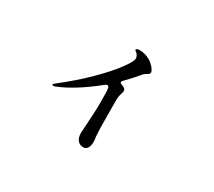

<svg xmlns="http://www.w3.org/2000/svg" viewBox="-125 -839 1250 1124"><g transform="rotate(30 500.0 -277.0)"><path d="M656 -525Q656 -520 652 -515.5Q648 -511 644.5 -509Q641 -507 639 -506Q625 -498 620 -492Q582 -446 541 -405Q531 -395 531 -389Q531 -383 539 -380Q551 -376 556 -373Q565 -369 568.5 -363.5Q572 -358 572 -349Q572 -345 566.5 -329Q561 -313 560 -293V-232Q560 -65 565 -33Q568 -18 568 -5Q568 21 558 36.5Q548 52 530 52Q506 52 491.5 34.5Q477 17 477 -15Q477 -24 481 -78Q482 -96 484.5 -139.5Q487 -183 487 -216Q487 -276 486 -299Q486 -307 484 -319Q483 -334 470 -334Q465 -334 456 -327Q324 -220 213 -175Q206 -172 197 -172Q191 -172 191 -176Q191 -182 207 -193Q304 -269 380 -344.5Q456 -420 497 -476Q538 -532 538 -551Q538 -570 521 -585Q519 -586 514.5 -589.5Q510 -593 510 -595Q510 -606 535 -606Q556 -606 580.5 -597.5Q605 -589 624 -572Q638 -560 647 -547Q656 -534 656 -525Z"/></g></svg>

Font: Shippori Mincho B1
Style: Bold
Weight: 700
Designer: FONTDASU
Foundry: FONTDASU / Google Inc. / but / Adobe
Version: Version 3.110; ttfautohint (v1.8.3)